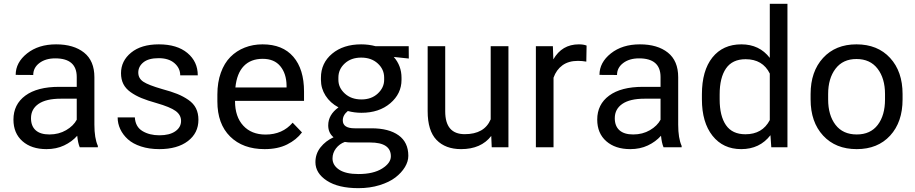

<svg xmlns="http://www.w3.org/2000/svg" viewBox="-20 -770 4787 1004"><path d="M223.1 9.8Q144.5 9.8 97.4 -31.7Q50.3 -73.2 50.3 -144.5Q50.3 -224.1 112.5 -270Q174.8 -315.9 289.1 -315.9H381.3V-367.2Q381.3 -464.8 269 -464.8Q218.3 -464.8 186 -440.4Q153.8 -416 153.8 -377.9L62 -378.4Q62 -443.4 121.6 -490.7Q181.2 -538.1 273.4 -538.1Q365.2 -538.1 419.4 -495.1Q473.6 -452.1 473.6 -366.2V-118.2Q473.6 -46.9 491.7 -7.3V0H397Q387.7 -21.5 383.8 -60.1Q356 -28.8 315.2 -9.5Q274.4 9.8 223.1 9.8ZM142.1 -151.9Q142.1 -110.8 166.5 -88.9Q190.9 -66.9 238.3 -66.9Q287.6 -66.9 325.9 -89.4Q364.3 -111.8 381.3 -144V-253.9H297.9Q221.2 -253.9 181.6 -226.8Q142.1 -199.7 142.1 -151.9Z M926.8 -137.7Q926.8 -168.9 898.4 -189.7Q870.1 -210.4 798.3 -231Q751.5 -244.1 720 -257.1Q688.5 -270 662.8 -288.3Q637.2 -306.6 625 -330.8Q612.8 -355 612.8 -387.2Q612.8 -451.7 665.8 -494.9Q718.8 -538.1 810.5 -538.1Q905.8 -538.1 960 -492.9Q1014.2 -447.8 1014.2 -376H922.4Q922.4 -413.6 892.3 -439.7Q862.3 -465.8 809.6 -465.8Q756.8 -465.8 730 -444.1Q703.1 -422.4 703.1 -390.6Q703.1 -360.4 729.2 -342.8Q755.4 -325.2 828.1 -304.2Q875.5 -291.5 907 -278.8Q938.5 -266.1 965.3 -247.6Q992.2 -229 1004.9 -203.4Q1017.6 -177.7 1017.6 -143.6Q1017.6 -74.2 962.4 -32.2Q907.2 9.8 813 9.8Q759.8 9.8 717.3 -4.2Q674.8 -18.1 648.7 -41.7Q622.6 -65.4 608.9 -94.7Q595.2 -124 595.2 -156.2H685.1Q688 -106.9 724.9 -84.7Q761.7 -62.5 813.5 -62.5Q866.7 -62.5 896.7 -83.5Q926.8 -104.5 926.8 -137.7Z M1116.7 -239.7V-275.9Q1116.7 -339.4 1134.8 -389.6Q1152.8 -439.9 1184.8 -472.2Q1216.8 -504.4 1259.8 -521.2Q1302.7 -538.1 1353 -538.1Q1458 -538.1 1513.9 -473.1Q1569.8 -408.2 1569.8 -291.5V-242.7H1209V-240.7Q1209 -159.7 1252 -113Q1294.9 -66.4 1368.7 -66.4Q1457 -66.4 1510.3 -128.4L1559.1 -77.6Q1530.3 -39.1 1481.4 -14.6Q1432.6 9.8 1363.8 9.8Q1250 9.8 1183.3 -56.2Q1116.7 -122.1 1116.7 -239.7ZM1210.9 -312.5H1478.5V-323.2Q1477.5 -385.3 1445.8 -423.8Q1414.1 -462.4 1353.5 -462.4Q1291.5 -462.4 1254.9 -424.6Q1218.3 -386.7 1210.9 -312.5Z M1629.4 78.1Q1629.4 34.2 1656 0.5Q1682.6 -33.2 1724.1 -52.2Q1696.3 -75.2 1696.3 -114.3Q1696.3 -169.9 1750 -208.5Q1706.5 -231.9 1682.4 -269.8Q1658.2 -307.6 1658.2 -352.5V-363.3Q1658.2 -440.4 1716.8 -489.3Q1775.4 -538.1 1868.7 -538.1Q1908.2 -538.1 1944.3 -528.3H2117.2L2117.7 -463.9L2039.1 -472.2Q2079.6 -426.3 2079.6 -363.3V-352.5Q2079.6 -280.3 2021 -230.2Q1962.4 -180.2 1870.1 -180.2Q1833.5 -180.2 1798.8 -189.5Q1772.5 -168 1772.5 -140.6Q1772.5 -99.1 1834.5 -99.1H1922.4Q2013.2 -99.1 2064.2 -62.5Q2115.2 -25.9 2115.2 44.9Q2115.2 74.2 2097.4 103.8Q2079.6 133.3 2047.6 158Q2015.6 182.6 1965.1 198.2Q1914.6 213.9 1854.5 213.9Q1749 213.9 1689.2 174.8Q1629.4 135.7 1629.4 78.1ZM1868.7 -468.8Q1815.9 -468.8 1782.7 -438.2Q1749.5 -407.7 1749.5 -364.3V-352.5Q1749.5 -311.5 1783.2 -280.8Q1816.9 -250 1870.1 -250Q1922.4 -250 1955.6 -281Q1988.8 -312 1988.8 -352.5V-364.3Q1988.8 -407.7 1955.3 -438.2Q1921.9 -468.8 1868.7 -468.8ZM1915.5 -24.9H1817.9Q1799.8 -24.9 1783.2 -27.8Q1754.9 -17.6 1736.8 6.1Q1718.8 29.8 1718.8 58.6Q1718.8 94.2 1753.4 117.2Q1788.1 140.1 1854.5 140.1Q1932.6 140.1 1978.3 111.3Q2023.9 82.5 2023.9 47.4Q2023.9 -24.9 1915.5 -24.9Z M2216.3 -528.3H2308.1V-187.5Q2308.1 -68.4 2410.2 -68.4Q2513.2 -68.4 2545.9 -146V-528.3H2638.7V0H2551.3L2548.8 -59.1Q2495.6 9.8 2391.1 9.8Q2309.1 9.8 2262.7 -38.3Q2216.3 -86.4 2216.3 -188.5Z M2782.2 0V-528.3H2871.1L2873.5 -459.5Q2918.5 -538.1 3006.8 -538.1Q3031.7 -538.1 3047.4 -531.7L3045.9 -447.8Q3023.9 -451.7 3002 -451.7Q2953.1 -451.7 2921.1 -428.5Q2889.2 -405.3 2874.5 -363.8V0Z M3275.9 9.8Q3197.3 9.8 3150.1 -31.7Q3103 -73.2 3103 -144.5Q3103 -224.1 3165.3 -270Q3227.5 -315.9 3341.8 -315.9H3434.1V-367.2Q3434.1 -464.8 3321.8 -464.8Q3271 -464.8 3238.8 -440.4Q3206.5 -416 3206.5 -377.9L3114.7 -378.4Q3114.7 -443.4 3174.3 -490.7Q3233.9 -538.1 3326.2 -538.1Q3418 -538.1 3472.2 -495.1Q3526.4 -452.1 3526.4 -366.2V-118.2Q3526.4 -46.9 3544.4 -7.3V0H3449.7Q3440.4 -21.5 3436.5 -60.1Q3408.7 -28.8 3367.9 -9.5Q3327.1 9.8 3275.9 9.8ZM3194.8 -151.9Q3194.8 -110.8 3219.2 -88.9Q3243.7 -66.9 3291 -66.9Q3340.3 -66.9 3378.7 -89.4Q3417 -111.8 3434.1 -144V-253.9H3350.6Q3273.9 -253.9 3234.4 -226.8Q3194.8 -199.7 3194.8 -151.9Z M3650.4 -250.5V-276.4Q3650.4 -400.9 3705.3 -469.5Q3760.3 -538.1 3856.9 -538.1Q3950.7 -538.1 4005.4 -467.3V-750H4097.7V0H4013.2L4008.8 -63Q3952.6 9.8 3856 9.8Q3761.2 9.8 3705.8 -60.1Q3650.4 -129.9 3650.4 -250.5ZM3743.2 -276.4V-250.5Q3743.2 -163.6 3776.1 -115.7Q3809.1 -67.9 3877.9 -67.9Q3966.8 -67.9 4005.4 -142.1V-385.3Q3968.3 -460.4 3878.9 -460.4Q3809.6 -460.4 3776.4 -412.1Q3743.2 -363.8 3743.2 -276.4Z M4218.8 -250V-278.3Q4218.8 -396 4283.9 -467Q4349.1 -538.1 4458.5 -538.1Q4569.3 -538.1 4634.5 -467Q4699.7 -396 4699.7 -278.3V-250Q4699.7 -131.8 4634.8 -61Q4569.8 9.8 4460 9.8Q4349.6 9.8 4284.2 -61Q4218.8 -131.8 4218.8 -250ZM4310.5 -278.3V-250Q4310.5 -167.5 4349.1 -117.2Q4387.7 -66.9 4460 -66.9Q4531.7 -66.9 4569.8 -116.9Q4607.9 -167 4607.9 -250V-278.3Q4607.9 -359.9 4569.1 -410.6Q4530.3 -461.4 4458.5 -461.4Q4387.7 -461.4 4349.1 -410.6Q4310.5 -359.9 4310.5 -278.3Z"/></svg>

Font: Bert Sans Medium
Style: Regular
Weight: 500
Designer: Christian Robertson, Adam Twardoch, & Cristiano Sobral
Foundry: Google
Version: Version 12.135;January 10, 2020;FontCreator 12.0.0.2547 64-b